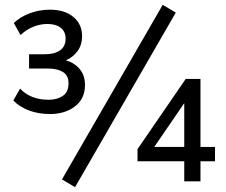

<svg xmlns="http://www.w3.org/2000/svg" viewBox="-20 -749 933 793"><path d="M187 -278Q138 -278 99 -293Q60 -308 35 -334L63 -383Q106 -337 181 -337Q216 -337 239.5 -353Q263 -369 263 -405Q263 -438 239.5 -452Q216 -466 177 -466H100V-525H166Q205 -525 228 -541Q251 -557 251 -590Q251 -618 231 -634Q211 -650 176 -650Q146 -650 116.5 -638Q87 -626 65 -604L37 -654Q63 -679 102.5 -694Q142 -709 186 -709Q247 -709 283 -679Q319 -649 319 -600Q319 -563 300 -537.5Q281 -512 252 -500Q287 -490 309 -464Q331 -438 331 -398Q331 -341 289.5 -309.5Q248 -278 187 -278ZM290 24 236 -8 652 -729 706 -697ZM741 0V-83H548V-133L747 -423H808V-142H868V-83H808V0ZM741 -142V-323L617 -142Z"/></svg>

Font: Nunito Sans
Style: Regular
Weight: 400
Designer: Vernon Adams
Foundry: Vernon Adams
Version: Version 3.101; ttfautohint (v1.8.4.7-5d5b);gftools[0.9.27]